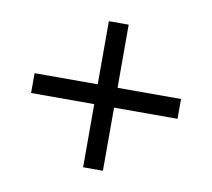

<svg xmlns="http://www.w3.org/2000/svg" viewBox="-57 -562 622 563"><g transform="rotate(10 254.0 -280.5)"><path d="M224 -63V-251H36V-310H224V-498H283V-310H472V-251H283V-63Z"/></g></svg>

Font: Piazzolla SC
Style: Regular
Weight: 400
Designer: Juan Pablo del Peral
Foundry: Huerta Tipografica
Version: Version 1.330